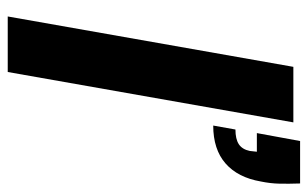

<svg xmlns="http://www.w3.org/2000/svg" viewBox="-166 -610 777 484"><g transform="rotate(90 222.0 -368.5)"><path d="M22 0 149 -720H289L162 0ZM297 -518 307 -574Q331 -574 344 -582.5Q357 -591 361 -610L363 -628H316L336 -737H443Q444 -708 443.5 -685Q443 -662 438 -638Q428 -580 392.5 -549Q357 -518 297 -518Z"/></g></svg>

Font: DM Sans 12pt ExtraBold
Style: Italic
Weight: 800
Italic angle: -10°
Version: Version 4.004;gftools[0.9.30]